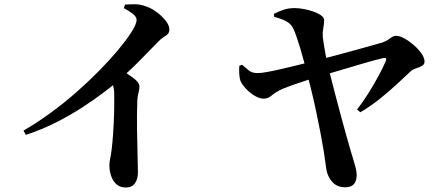

<svg xmlns="http://www.w3.org/2000/svg" viewBox="-20 -812 2040 883"><path d="M549.6 -774.4 555 -791.2Q575.8 -792.4 598.8 -792.5Q621.8 -792.5 644.3 -785.1Q672 -776.9 698.2 -758Q724.4 -739.2 741.6 -717.3Q758.8 -695.3 758.8 -677Q758.8 -662.7 751.6 -655.4Q744.4 -648.2 732.7 -641.3Q721.1 -634.4 707.1 -619.9Q674.4 -586.2 626.2 -537.1Q578.1 -487.9 518.4 -436.1Q497 -417.1 456.1 -386.2Q415.3 -355.2 360 -319.1Q304.7 -283 238.1 -249.2Q171.6 -215.4 98.9 -191.7L87.8 -211.1Q151.3 -248.1 213.3 -293.4Q275.4 -338.6 331.9 -388.5Q388.5 -438.4 437 -487.7Q485.5 -537 522.5 -581.4Q559.4 -625.8 581.9 -660.4Q608.2 -700.3 608.2 -720.8Q608.2 -734.7 590.3 -748.8Q572.5 -763 549.6 -774.4ZM477.2 -459 526.5 -500.2Q563.8 -474.5 592.5 -453.9Q621.2 -433.4 621.2 -413.6Q621.2 -400.5 616.9 -385.6Q612.5 -370.8 611.5 -349.4Q609.2 -282.4 610.2 -216Q611.1 -149.5 612.7 -97.6Q614.3 -45.7 614.3 -19.5Q614.3 12.3 600.3 31.4Q586.4 50.4 558.6 50.4Q532.7 50.4 516 35.7Q499.4 21 491.2 -2.5Q483.1 -26.1 483.1 -50.8Q483.1 -65.5 486.8 -83.4Q490.6 -101.4 493.6 -125.6Q497.1 -155 499.3 -185.5Q501.5 -216 503 -245.1Q504.5 -274.2 505 -300.2Q505.5 -326.2 505.5 -347.3Q505.5 -368.3 505.3 -381.3Q505 -405.6 498 -422.5Q491.1 -439.3 477.2 -459Z M1240.8 -734.5 1239.7 -748.5Q1262.1 -759.4 1284.3 -767.1Q1306.6 -774.8 1335.4 -774.8Q1352.8 -774.8 1375.5 -770.8Q1398.1 -766.8 1419.8 -759.4Q1441.4 -751.9 1456 -741.8Q1470.5 -731.6 1470.5 -719.8Q1470.8 -702.7 1466.9 -683.6Q1463.1 -664.5 1464.3 -643.1Q1465.9 -629.8 1469.8 -604.7Q1473.8 -579.5 1479.3 -550.4Q1484.9 -521.2 1491.5 -495.9Q1504.5 -443.2 1519.1 -387.8Q1533.8 -332.3 1547.6 -280.2Q1561.4 -228.1 1573.8 -184.9Q1586.2 -141.7 1594.2 -113.5Q1598.5 -98.9 1604.6 -79.5Q1610.7 -60.1 1615.5 -40.9Q1620.4 -21.7 1620.4 -7.6Q1620.4 20.9 1607.3 35.2Q1594.2 49.4 1566.4 49.4Q1528.2 49.4 1505.3 21.2Q1482.3 -6.9 1478.8 -47.7Q1475.4 -75.8 1469.2 -114.8Q1462.9 -153.8 1454.3 -198.7Q1445.7 -243.7 1435.8 -290.7Q1426 -337.8 1415.1 -383.2Q1404.2 -428.7 1394 -467.9Q1387.3 -494.3 1379 -525.7Q1370.6 -557.1 1361.5 -587.7Q1352.3 -618.3 1343.6 -643.6Q1334.8 -669 1327.3 -683.7Q1317.6 -703 1295.4 -714.6Q1273.1 -726.2 1240.8 -734.5ZM1093 -514.3Q1109.7 -500.3 1124.2 -488.2Q1138.6 -476 1164.2 -475.8Q1178.8 -475.5 1208.3 -480.9Q1237.8 -486.2 1276.3 -495.1Q1314.7 -504 1355.6 -514.2Q1396.5 -524.5 1434.4 -533.8Q1467.4 -542 1513.1 -554.3Q1558.8 -566.6 1604.8 -579.1Q1650.8 -591.7 1687.7 -602.1Q1724.6 -612.5 1740 -617Q1758.2 -623.5 1773.5 -635.4Q1788.8 -647.3 1801.7 -647.3Q1817.8 -647.3 1840 -635.1Q1862.2 -622.8 1883.4 -604.3Q1904.7 -585.8 1918.6 -565.5Q1932.5 -545.3 1932.5 -528.6Q1932.5 -515.8 1920.4 -509Q1908.3 -502.2 1893.3 -497.5Q1878.4 -492.9 1869.2 -484.6Q1844.8 -461.8 1809.6 -429Q1774.5 -396.3 1731.1 -361Q1687.7 -325.7 1637.4 -295.7L1621.9 -308.2Q1651.4 -346.2 1677.3 -387.9Q1703.2 -429.6 1723.2 -467.4Q1743.3 -505.2 1753.7 -530.2Q1758.2 -541.1 1754.5 -543.8Q1750.7 -546.5 1740.3 -544.5Q1725 -541.2 1700.2 -534.3Q1675.4 -527.4 1643.8 -518.3Q1612.2 -509.1 1577.6 -498.7Q1543.1 -488.3 1508.6 -478.3Q1474.2 -468.3 1444.1 -459.1Q1415 -450.8 1383.3 -440.4Q1351.6 -430 1324.6 -420.5Q1297.5 -411 1282.9 -404.8Q1248.7 -389.8 1231 -374Q1213.3 -358.3 1192.7 -358.3Q1173.2 -358.3 1151.4 -371.4Q1129.5 -384.5 1111.6 -403.6Q1093.7 -422.6 1086.4 -438.8Q1081.7 -450.7 1080.5 -470.1Q1079.3 -489.5 1080.5 -509.4Z"/></svg>

Font: Early Summer Mincho VF
Style: Regular
Weight: 250
Designer: GuiWonder
Version: Version 1.002